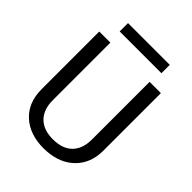

<svg xmlns="http://www.w3.org/2000/svg" viewBox="-243 -995 1134 1134"><g transform="rotate(45 324.0 -428.0)"><path d="M583 -710.9V-227.5Q582.5 -127 519.8 -63Q457 1 349.6 8.8L324.7 9.8Q208 9.8 138.7 -53.2Q69.3 -116.2 68.4 -226.6V-710.9H161.1V-229.5Q161.1 -152.3 203.6 -109.6Q246.1 -66.9 324.7 -66.9Q404.3 -66.9 446.5 -109.4Q488.8 -151.9 488.8 -229V-710.9ZM502 -796.4H153.3V-866.2H502Z"/></g></svg>

Font: RobotoInd
Style: Regular
Weight: 400
Designer: Google
Version: Version 2.001101; 2014